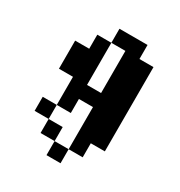

<svg xmlns="http://www.w3.org/2000/svg" viewBox="-205 -942 1111 1184"><g transform="rotate(30 350.0 -350.0)"><path d="M200 -200V-400H100V-600H200V-700H300V-400H400V-700H300V-800H500V-700H600V-100H500V0H400V-300H300V-200ZM100 -100V-200H200V-100ZM200 0V-100H300V0ZM300 100V0H400V100Z"/></g></svg>

Font: FT88 Gothique
Style: Regular
Weight: 400
Designer: Ange Degheest & Oriane Charvieux
Foundry: Velvetyne Type Foundry
Version: Version 1.000;FEAKit 1.0